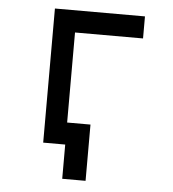

<svg xmlns="http://www.w3.org/2000/svg" viewBox="-50 -594 703 780"><g transform="rotate(5 301.0 -203.5)"><path d="M327.6 139.6V-89.8H232.4V-457H509.8V-546.9H142.6V0H232.4V139.6Z"/></g></svg>

Font: Hack Dev
Style: Regular
Weight: 400
Designer: Christopher Simpkins
Foundry: Christopher Simpkins
Version: Version 2.0315